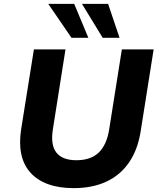

<svg xmlns="http://www.w3.org/2000/svg" viewBox="-20 -960 824 991"><path d="M360 11Q284 11 228 -9.5Q172 -30 137 -69Q102 -108 90 -164Q78 -220 89 -292L155 -705H318L253 -293Q240 -212 271 -172.5Q302 -133 374 -133Q448 -133 489 -172Q530 -211 543 -289L609 -705H773L706 -282Q691 -187 646 -121.5Q601 -56 529 -22.5Q457 11 360 11ZM510 -765 403 -940H538L597 -765ZM349 -765 229 -940H363L436 -765Z"/></svg>

Font: Nunito Sans 7pt ExtraBold
Style: Italic
Weight: 800
Italic angle: -9°
Designer: Vernon Adams
Foundry: Vernon Adams
Version: Version 3.101;gftools[0.9.27]